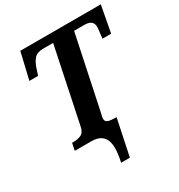

<svg xmlns="http://www.w3.org/2000/svg" viewBox="-211 -854 1122 1204"><g transform="rotate(-30 349.5 -252.0)"><path d="M313 210Q322 169 325 131Q328 93 319.5 63.5Q311 34 286.5 17Q262 0 216 0H98L109 -52H120Q149 -52 173.5 -62.5Q198 -73 206 -112L319 -654H246Q203 -654 182 -630.5Q161 -607 148 -565L134 -522H71L116 -714H699L663 -522H600Q601 -527 603 -545Q605 -563 607 -580Q609 -597 609 -601Q609 -627 594 -640.5Q579 -654 544 -654H471L358 -117Q355 -107 353.5 -99.5Q352 -92 352 -85Q352 -64 371.5 -58Q391 -52 420 -52H431L376 210Z"/></g></svg>

Font: Noto Serif SemiCondensed
Style: Bold Italic
Weight: 700
Width: 4
Italic angle: -12°
Designer: Monotype Design Team
Foundry: Monotype Imaging Inc.
Version: Version 2.014